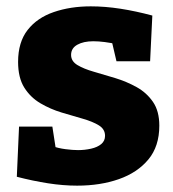

<svg xmlns="http://www.w3.org/2000/svg" viewBox="-20 -571 546 605"><path d="M204 -398Q204 -378 224 -366Q244 -354 275.5 -345Q307 -336 343 -325Q379 -314 410.5 -296.5Q442 -279 462 -250Q482 -221 482 -175Q482 -110 447.5 -68.5Q413 -27 354.5 -6.5Q296 14 223 14Q179 14 131 6.5Q83 -1 33 -14L40 -172H145L158 -88L144 -111Q163 -104 186 -101Q209 -98 226 -98Q247 -98 267 -102.5Q287 -107 299 -117Q311 -127 311 -143Q311 -164 291.5 -176Q272 -188 240.5 -197Q209 -206 174 -216.5Q139 -227 107.5 -245.5Q76 -264 56.5 -295Q37 -326 37 -376Q37 -438 67 -476.5Q97 -515 149.5 -533Q202 -551 266 -551Q311 -551 359.5 -543.5Q408 -536 460 -522L453 -378H347L329 -455L352 -431Q307 -441 274 -441Q243 -441 223.5 -430Q204 -419 204 -398Z"/></svg>

Font: Bitter Thin ExtraBold
Style: Regular
Weight: 800
Version: Version 3.020